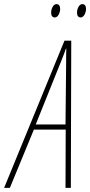

<svg xmlns="http://www.w3.org/2000/svg" viewBox="-88 -915 439 935"><path d="M305 -830C322 -830 331 -856 331 -872C331 -887 324 -895 313 -895C296 -895 287 -870 287 -853C287 -838 294 -830 305 -830ZM179 -830C196 -830 205 -856 205 -872C205 -887 198 -895 187 -895C170 -895 161 -870 161 -853C161 -838 168 -830 179 -830ZM-68 0H-40L77 -284H232L231 0H257L259 -717H226ZM86 -309 205 -605C218 -637 227 -660 233 -678H235C234 -660 234 -634 234 -606L231 -309Z"/></svg>

Font: Noto Sans ExtraCondensed Thin
Style: Italic
Weight: 100
Width: 2
Italic angle: -12°
Designer: Monotype Design Team
Foundry: Monotype Imaging Inc.
Version: Version 2.013